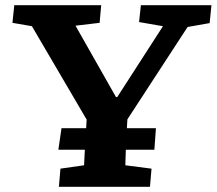

<svg xmlns="http://www.w3.org/2000/svg" viewBox="-20 -720 835 740"><path d="M35 -700H370L364 -632L271 -621L427 -346H432L608 -619L516 -635L523 -700H795L788 -631L703 -616L471 -260L469 -226H581L575 -143H465L463 -83L564 -70L558 0H207L213 -70L304 -83L307 -143H205L217 -226H312L314 -259L103 -619L28 -632Z"/></svg>

Font: Literata 7pt
Style: Bold Italic
Weight: 700
Italic angle: -2°
Designer: Latin by Veronika Burian and Jose Scaglione. Greek by Irene Vlachou. Cyrillic by Vera Evstafieva
Foundry: TypeTogether
Version: Version 3.002